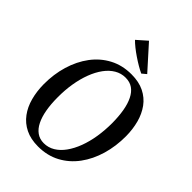

<svg xmlns="http://www.w3.org/2000/svg" viewBox="-280 -1114 1250 1250"><g transform="rotate(45 345.0 -489.0)"><path d="M310.5 10.5Q242.5 10.5 193.5 -13.8Q144.5 -38 112.8 -80.8Q81 -123.5 65.8 -180.5Q50.5 -237.5 50 -302.5Q49.5 -394.5 74 -476Q98.5 -557.5 145 -619.8Q191.5 -682 258.2 -717.2Q325 -752.5 409 -752.5Q477.5 -752.5 526.5 -728.2Q575.5 -704 606.8 -661Q638 -618 653 -562Q668 -506 668.5 -442.5Q669 -350.5 645 -268.5Q621 -186.5 574.8 -123.8Q528.5 -61 461.8 -25.2Q395 10.5 310.5 10.5ZM321.5 -31Q362.5 -31 397.2 -52Q432 -73 459.2 -111Q486.5 -149 505.8 -200.2Q525 -251.5 534.8 -312.2Q544.5 -373 544.5 -439.5Q544 -500.5 535.5 -550Q527 -599.5 509.2 -635.5Q491.5 -671.5 464 -690.8Q436.5 -710 397 -710Q356.5 -710 321.8 -689.5Q287 -669 259.8 -631.8Q232.5 -594.5 213.2 -543.8Q194 -493 184 -432.5Q174 -372 174.5 -305Q174.5 -244 183.5 -193.5Q192.5 -143 210.5 -106.8Q228.5 -70.5 256.2 -50.8Q284 -31 321.5 -31ZM450 -800.5Q428.5 -810.5 403 -825.5Q377.5 -840.5 351.8 -858Q326 -875.5 303.5 -893.5Q281 -911.5 266 -927L334.5 -987.5L480 -825.5Z"/></g></svg>

Font: Merriweather 72pt Medium
Style: Italic
Weight: 500
Italic angle: -7.8°
Version: Version 2.101